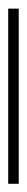

<svg xmlns="http://www.w3.org/2000/svg" viewBox="174 -126 65 456"><g transform="rotate(90 206.0 102.5)"><path d="M-2 115V90H414V115Z"/></g></svg>

Font: Noto Sans Telugu SemiCondensed Thin
Style: Regular
Weight: 100
Width: 4
Designer: Jelle Bosma - Monotype Design Team
Foundry: Monotype Imaging Inc.
Version: Version 2.005; ttfautohint (v1.8.4.7-5d5b)